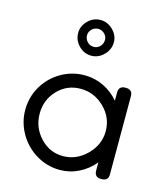

<svg xmlns="http://www.w3.org/2000/svg" viewBox="-109 -801 784 898"><g transform="rotate(15 283.0 -352.5)"><path d="M268.1 -543Q232.4 -543 206.8 -569.1Q181.2 -595.2 181.2 -630.9Q181.2 -664.1 206.8 -689.9Q232.4 -715.8 268.1 -715.8Q301.8 -715.8 327.9 -689.9Q354 -664.1 354 -630.9Q354 -595.7 327.9 -569.3Q301.8 -543 268.1 -543ZM268.1 -585.9Q285.6 -585.9 298.3 -599.1Q311 -612.3 311 -630.9Q311 -647.5 298.1 -660.2Q285.2 -672.9 268.1 -672.9Q249.5 -672.9 236.8 -660.2Q224.1 -647.5 224.1 -630.9Q224.1 -612.3 236.8 -599.1Q249.5 -585.9 268.1 -585.9ZM263.2 11.2Q202.1 11.2 149.2 -20.5Q96.2 -52.2 65.7 -105.5Q35.2 -158.7 35.2 -219.2Q35.2 -280.8 65.9 -333.3Q96.7 -385.7 149.2 -416.3Q201.7 -446.8 263.2 -446.8Q312.5 -446.8 355.5 -425.8Q398.4 -404.8 429.2 -368.2V-408.2Q429.2 -439.9 460.9 -439.9H463.9Q496.1 -439.9 496.1 -408.2V-29.8Q496.1 2 463.9 2H460.9Q429.2 2 429.2 -29.8V-69.8Q398.4 -32.2 355.2 -10.5Q312 11.2 263.2 11.2ZM261.2 -55.2Q326.2 -55.2 375.5 -104.5Q424.8 -153.8 424.8 -219.2Q424.8 -285.2 376 -333Q327.1 -380.9 261.2 -380.9Q195.3 -380.9 150.1 -333.7Q105 -286.6 105 -219.2Q105 -152.8 150.4 -104Q195.8 -55.2 261.2 -55.2Z"/></g></svg>

Font: Arcon Rounded-
Style: Regular
Weight: 400
Designer: M. Zarth
Foundry: martin zarth - visuelle & digitale kommunikation
Version: Version 1.110;PS 001.110;hotconv 1.0.70;makeotf.lib2.5.58329